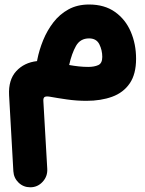

<svg xmlns="http://www.w3.org/2000/svg" viewBox="-20 -397 631 835"><path d="M367.2 -377.4Q434.6 -377.4 480.2 -345Q525.9 -312.5 548.8 -258.8Q571.8 -205.1 571.8 -141.6Q571.8 -74.7 544.2 -34.4Q516.6 5.9 467.8 23.7Q418.9 41.5 356 41.5Q313 41.5 272 35.6Q231 29.8 195.8 23.4Q180.7 21 174.3 24.7Q168 28.3 168.5 41L185.5 336.9Q187.5 369.6 165.5 393.6Q143.6 417.5 111.8 417.5Q82 417.5 61 397.5Q40 377.4 38.1 347.7L19.5 17.1Q16.1 -49.8 50.5 -87.4Q85 -125 141.1 -131.3Q141.6 -134.3 142.1 -137.2Q150.4 -179.7 167.7 -222.2Q185.1 -264.6 212.2 -299.8Q239.3 -335 277.8 -356.2Q316.4 -377.4 367.2 -377.4ZM367.2 -230Q329.1 -230 310.5 -197.3Q292 -164.6 280.8 -114.3Q302.2 -110.4 323 -108.2Q343.8 -106 363.8 -106Q389.6 -106 407.2 -113.8Q424.8 -121.6 424.8 -149.4Q424.8 -178.7 412.1 -204.3Q399.4 -230 367.2 -230Z"/></svg>

Font: Mikhak ExtraBold
Style: Regular
Weight: 800
Designer: Amin Abedi
Version: Version 3.3